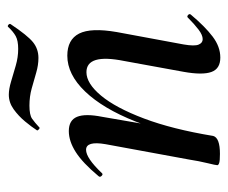

<svg xmlns="http://www.w3.org/2000/svg" viewBox="-68 -530 607 512"><g transform="rotate(-90 236.0 -274.5)"><path d="M338 9Q308 9 299.5 -15Q291 -39 300 -89L329 -248Q349 -348 299 -348Q269 -348 236.5 -309Q204 -270 175.5 -194.5Q147 -119 129 -10L112 -11Q133 -130 167.5 -217Q202 -304 247.5 -351.5Q293 -399 343 -399Q386 -399 402 -367.5Q418 -336 406 -267L373 -89Q368 -60 372.5 -49Q377 -38 387 -38Q398 -38 412.5 -49Q427 -60 444 -77Q447 -81 451.5 -77Q456 -73 452 -69Q421 -32 394 -11.5Q367 9 338 9ZM81 8Q63 8 57 6Q51 4 51 1Q51 -3 56.5 -25.5Q62 -48 66 -74L107 -297Q116 -349 92 -349Q81 -349 65.5 -338.5Q50 -328 30 -307Q27 -303 22.5 -307.5Q18 -312 22 -316Q57 -358 86 -376.5Q115 -395 142 -395Q171 -395 180 -373Q189 -351 180 -306L129 -10Q124 8 81 8ZM151 -473Q150 -472 146.5 -475Q143 -478 144 -480Q153 -494 167.5 -511.5Q182 -529 200 -542Q218 -555 239 -555Q254 -555 274 -549Q294 -543 316.5 -536.5Q339 -530 361 -530Q383 -530 395 -536.5Q407 -543 420 -557Q422 -559 425.5 -556Q429 -553 427 -550Q397 -505 379 -490.5Q361 -476 337 -476Q318 -476 297.5 -482Q277 -488 255.5 -494Q234 -500 210 -500Q185 -500 175 -493Q165 -486 151 -473Z"/></g></svg>

Font: Cormorant Garamond Light SemiBold
Style: Italic
Weight: 600
Italic angle: -10°
Version: Version 4.001